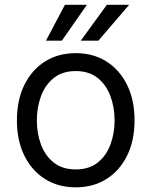

<svg xmlns="http://www.w3.org/2000/svg" viewBox="-20 -776 637 807"><path d="M393.5 -605.1H319.6L429 -755.7H522.7ZM240.1 -605.1H173.3L252.8 -755.7H345.2ZM298.3 11.4Q224.4 11.4 168.9 -23.8Q113.3 -58.9 82.2 -122.2Q51.1 -185.4 51.1 -269.9Q51.1 -355.1 82.2 -418.7Q113.3 -482.2 168.9 -517.4Q224.4 -552.6 298.3 -552.6Q372.2 -552.6 427.7 -517.4Q483.3 -482.2 514.4 -418.7Q545.5 -355.1 545.5 -269.9Q545.5 -185.4 514.4 -122.2Q483.3 -58.9 427.7 -23.8Q372.2 11.4 298.3 11.4ZM298.3 -63.9Q354.4 -63.9 390.6 -92.7Q426.8 -121.4 444.2 -168.3Q461.6 -215.2 461.6 -269.9Q461.6 -324.6 444.2 -371.8Q426.8 -419 390.6 -448.2Q354.4 -477.3 298.3 -477.3Q242.2 -477.3 206 -448.2Q169.7 -419 152.3 -371.8Q134.9 -324.6 134.9 -269.9Q134.9 -215.2 152.3 -168.3Q169.7 -121.4 206 -92.7Q242.2 -63.9 298.3 -63.9Z"/></svg>

Font: Linik Sans
Style: Regular
Weight: 400
Designer: Rasmus Andersson (font), Marc Monis (original base), Kil Hyung-jin (Pretendard portions), Cristiano Sobral (main changes
Foundry: rsms
Version: Version 3.018;May 31, 2022;FontCreator 14.0.0.2814 64-bit; t